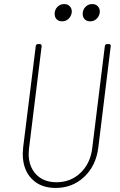

<svg xmlns="http://www.w3.org/2000/svg" viewBox="-20 -917 590 945"><path d="M92 -160Q92 -170 94 -192L156 -690Q156 -694 159 -697Q162 -700 166 -700H176Q185 -700 185 -690L123 -188Q121 -170 121 -161Q121 -97 158 -58.5Q195 -20 258 -20Q328 -20 376.5 -66.5Q425 -113 434 -188L496 -690Q498 -700 507 -700H517Q521 -700 523.5 -697Q526 -694 525 -690L464 -192Q453 -102 395 -47Q337 8 254 8Q179 8 135.5 -37.5Q92 -83 92 -160ZM387 -849Q387 -869 400.5 -883Q414 -897 434 -897Q452 -897 462.5 -885Q473 -873 471 -855Q468 -836 455 -824Q442 -812 424 -812Q407 -812 397 -822Q387 -832 387 -849ZM249 -849Q249 -869 262.5 -883Q276 -897 296 -897Q314 -897 324.5 -885Q335 -873 333 -855Q330 -836 317 -824Q304 -812 286 -812Q269 -812 259 -822Q249 -832 249 -849Z"/></svg>

Font: Barlow Semi Condensed Thin
Style: Italic
Weight: 250
Width: 4
Italic angle: -7°
Designer: Jeremy Tribby
Foundry: Tribby Type
Version: Version 1.408